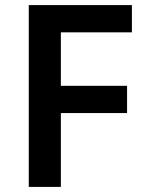

<svg xmlns="http://www.w3.org/2000/svg" viewBox="-20 -734 578 754"><path d="M219 0H93V-714H498V-607H219V-397H479V-290H219Z"/></svg>

Font: Noto Sans Tangsa SemiBold
Style: Regular
Weight: 600
Version: Version 1.504